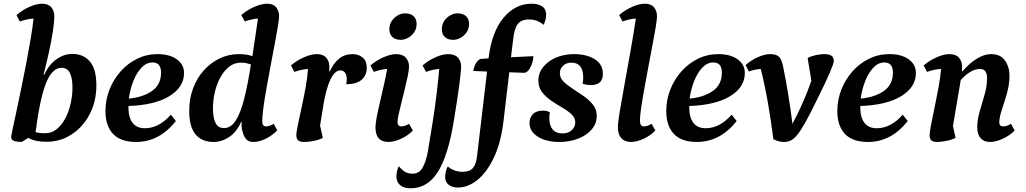

<svg xmlns="http://www.w3.org/2000/svg" viewBox="-20 -754 5534 1036"><path d="M97 12Q72 12 56 6.5Q40 1 40 -16Q40 -20 48 -57Q56 -94 68.5 -152.5Q81 -211 95.5 -281Q110 -351 123.5 -422Q137 -493 147 -553.5Q157 -614 161 -654Q144 -653 125.5 -649Q107 -645 87 -638L69 -673Q102 -701 140 -717.5Q178 -734 207 -734Q241 -734 257 -714.5Q273 -695 273 -667Q273 -633 264.5 -579.5Q256 -526 242.5 -465.5Q229 -405 215 -351H219Q245 -407 285.5 -435Q326 -463 370 -463Q431 -463 465.5 -421.5Q500 -380 500 -294Q500 -207 464 -138Q428 -69 367 -29Q306 11 231 11Q203 11 178.5 6.5Q154 2 133 -10ZM312 -388Q279 -388 253.5 -353Q228 -318 208 -242Q188 -166 172 -41Q182 -38 195 -36.5Q208 -35 223 -35Q259 -35 286.5 -57.5Q314 -80 333 -116.5Q352 -153 361.5 -196.5Q371 -240 371 -282Q371 -333 357 -360.5Q343 -388 312 -388Z M714 12Q631 12 590 -31.5Q549 -75 549 -155Q549 -215 570.5 -270Q592 -325 630.5 -368.5Q669 -412 720 -437Q771 -462 830 -462Q895 -462 934 -434Q973 -406 973 -360Q973 -284 894.5 -235.5Q816 -187 673 -182Q673 -179 673 -175Q673 -120 695.5 -91Q718 -62 762 -62Q837 -62 902 -135L929 -101Q840 12 714 12ZM803 -417Q770 -417 743.5 -389Q717 -361 699.5 -316.5Q682 -272 675 -222Q751 -229 800 -263Q849 -297 849 -362Q849 -417 803 -417Z M1132 12Q1070 12 1035.5 -28.5Q1001 -69 1001 -156Q1001 -221 1021.5 -276.5Q1042 -332 1079 -373.5Q1116 -415 1164.5 -438.5Q1213 -462 1269 -462Q1289 -462 1307 -459.5Q1325 -457 1342 -451Q1349 -499 1356.5 -549.5Q1364 -600 1372 -654Q1356 -653 1338 -649Q1320 -645 1301 -638L1282 -673Q1315 -701 1353.5 -717.5Q1392 -734 1422 -734Q1455 -734 1470.5 -714Q1486 -694 1486 -668Q1486 -653 1479.5 -612.5Q1473 -572 1462.5 -517Q1452 -462 1440.5 -401Q1429 -340 1418.5 -281Q1408 -222 1401.5 -174.5Q1395 -127 1395 -100Q1395 -84 1400.5 -78Q1406 -72 1416 -72Q1434 -72 1457 -86L1476 -50Q1450 -24 1415 -6Q1380 12 1346 12Q1324 12 1311 -0.5Q1298 -13 1292 -33Q1281 -64 1284 -96H1281Q1257 -42 1217 -15Q1177 12 1132 12ZM1129 -169Q1129 -118 1143 -90.5Q1157 -63 1189 -63Q1227 -63 1253.5 -106Q1280 -149 1299 -226.5Q1318 -304 1334 -406Q1323 -410 1309.5 -413Q1296 -416 1280 -416Q1243 -416 1215 -393Q1187 -370 1167.5 -333.5Q1148 -297 1138.5 -253.5Q1129 -210 1129 -169Z M1621 12Q1597 12 1588 2.5Q1579 -7 1579 -23Q1579 -41 1587.5 -81.5Q1596 -122 1607.5 -174.5Q1619 -227 1629 -281.5Q1639 -336 1642 -382Q1626 -381 1607 -377Q1588 -373 1568 -366L1550 -401Q1583 -429 1621.5 -445.5Q1660 -462 1689 -462Q1724 -462 1740.5 -442.5Q1757 -423 1757 -395Q1757 -389 1757 -382.5Q1757 -376 1756 -369H1760Q1779 -413 1809.5 -437.5Q1840 -462 1883 -462Q1915 -462 1937 -443.5Q1959 -425 1959 -387Q1959 -348 1931 -323.5Q1903 -299 1848 -300Q1850 -307 1850.5 -313.5Q1851 -320 1851 -326Q1851 -348 1842.5 -361Q1834 -374 1817 -374Q1786 -374 1763 -325Q1740 -276 1726 -193L1707 -76L1722 -10Q1701 1 1672.5 6.5Q1644 12 1621 12Z M2076 12Q2006 12 2006 -67Q2006 -87 2013 -123.5Q2020 -160 2030.5 -204.5Q2041 -249 2051.5 -295.5Q2062 -342 2069 -382Q2053 -381 2034.5 -377Q2016 -373 1997 -366L1979 -401Q2012 -429 2050.5 -445.5Q2089 -462 2118 -462Q2153 -462 2170 -442.5Q2187 -423 2187 -395Q2187 -377 2180.5 -345.5Q2174 -314 2165 -277Q2156 -240 2147 -204Q2138 -168 2131.5 -139.5Q2125 -111 2125 -97Q2125 -72 2146 -72Q2164 -72 2187 -86L2208 -50Q2181 -22 2143.5 -5Q2106 12 2076 12ZM2143 -539Q2113 -539 2097 -554.5Q2081 -570 2081 -596Q2081 -623 2094.5 -642Q2108 -661 2127 -671.5Q2146 -682 2165 -682Q2196 -682 2212 -666.5Q2228 -651 2228 -625Q2228 -599 2214.5 -579.5Q2201 -560 2181 -549.5Q2161 -539 2143 -539Z M2196 262Q2159 262 2139 245Q2119 228 2119 198Q2119 182 2123 167Q2127 152 2132 143Q2151 165 2167 174Q2183 183 2207 183Q2241 183 2259.5 152Q2278 121 2289 62Q2303 -20 2316 -104Q2329 -188 2337.5 -261.5Q2346 -335 2350 -382Q2333 -381 2315 -377Q2297 -373 2279 -366L2260 -401Q2293 -429 2331 -445.5Q2369 -462 2398 -462Q2434 -462 2451 -443Q2468 -424 2468 -395Q2468 -368 2457.5 -290.5Q2447 -213 2429 -103Q2398 87 2342 174.5Q2286 262 2196 262ZM2426 -539Q2396 -539 2380 -554.5Q2364 -570 2364 -596Q2364 -623 2377.5 -642Q2391 -661 2410 -671.5Q2429 -682 2448 -682Q2479 -682 2495 -666.5Q2511 -651 2511 -625Q2511 -599 2497.5 -579.5Q2484 -560 2464 -549.5Q2444 -539 2426 -539Z M2451 258Q2420 258 2401 243Q2382 228 2382 201Q2382 187 2386 170.5Q2390 154 2396 144Q2430 173 2476 173Q2514 173 2531.5 153Q2549 133 2554 89L2608 -368L2534 -371Q2537 -394 2548 -412.5Q2559 -431 2573 -436L2616 -439Q2633 -581 2696.5 -657.5Q2760 -734 2848 -734Q2884 -734 2905.5 -719.5Q2927 -705 2927 -674Q2927 -661 2922.5 -644.5Q2918 -628 2913 -620Q2879 -649 2835 -649Q2793 -649 2774 -624.5Q2755 -600 2749 -542L2737 -445L2858 -451Q2858 -436 2852.5 -416.5Q2847 -397 2836.5 -381Q2826 -365 2811 -361L2728 -364L2697 -102Q2683 16 2645 96Q2607 176 2556 217Q2505 258 2451 258Z M2998 12Q2927 12 2882 -16.5Q2837 -45 2837 -91Q2837 -118 2855 -137.5Q2873 -157 2910 -157Q2933 -157 2947 -148Q2944 -133 2944 -117Q2944 -77 2962 -55.5Q2980 -34 3015 -34Q3046 -34 3065 -51.5Q3084 -69 3084 -94Q3084 -118 3064 -137Q3044 -156 3014.5 -173Q2985 -190 2955.5 -210Q2926 -230 2905.5 -256Q2885 -282 2885 -319Q2885 -360 2911 -392.5Q2937 -425 2980.5 -443.5Q3024 -462 3079 -462Q3144 -462 3188.5 -435Q3233 -408 3233 -355Q3233 -295 3168 -295Q3157 -295 3146.5 -296.5Q3136 -298 3123 -303Q3125 -310 3126 -318Q3127 -326 3127 -335Q3127 -416 3063 -416Q3036 -416 3018.5 -399.5Q3001 -383 3001 -359Q3001 -333 3021 -313.5Q3041 -294 3070.5 -275Q3100 -256 3129.5 -235.5Q3159 -215 3179.5 -189Q3200 -163 3200 -128Q3200 -88 3173 -56Q3146 -24 3100 -6Q3054 12 2998 12Z M3385 12Q3351 12 3332.5 -8.5Q3314 -29 3314 -67Q3314 -92 3324 -152Q3334 -212 3349 -294Q3364 -376 3380.5 -469Q3397 -562 3411 -654Q3394 -653 3376 -649Q3358 -645 3339 -638L3321 -673Q3354 -701 3392 -717.5Q3430 -734 3459 -734Q3493 -734 3509 -714.5Q3525 -695 3525 -667Q3525 -650 3518.5 -610Q3512 -570 3501.5 -515Q3491 -460 3479.5 -399Q3468 -338 3457.5 -280Q3447 -222 3440 -175Q3433 -128 3433 -102Q3433 -72 3455 -72Q3473 -72 3496 -86L3516 -50Q3490 -22 3452.5 -5Q3415 12 3385 12Z M3740 12Q3657 12 3616 -31.5Q3575 -75 3575 -155Q3575 -215 3596.5 -270Q3618 -325 3656.5 -368.5Q3695 -412 3746 -437Q3797 -462 3856 -462Q3921 -462 3960 -434Q3999 -406 3999 -360Q3999 -284 3920.5 -235.5Q3842 -187 3699 -182Q3699 -179 3699 -175Q3699 -120 3721.5 -91Q3744 -62 3788 -62Q3863 -62 3928 -135L3955 -101Q3866 12 3740 12ZM3829 -417Q3796 -417 3769.5 -389Q3743 -361 3725.5 -316.5Q3708 -272 3701 -222Q3777 -229 3826 -263Q3875 -297 3875 -362Q3875 -417 3829 -417Z M4211 12Q4181 12 4153 -3Q4141 -99 4124 -196.5Q4107 -294 4085 -382Q4053 -380 4021 -368L4003 -403Q4034 -430 4070.5 -446Q4107 -462 4135 -462Q4170 -462 4184.5 -446.5Q4199 -431 4206 -393Q4221 -319 4233.5 -242Q4246 -165 4256 -86Q4316 -198 4358 -318L4338 -441Q4356 -451 4381.5 -456.5Q4407 -462 4428 -462Q4453 -462 4466 -453.5Q4479 -445 4479 -424Q4479 -412 4457.5 -362Q4436 -312 4388 -215Q4353 -143 4328 -98Q4303 -53 4284 -29Q4265 -5 4248 3.5Q4231 12 4211 12Z M4663 12Q4580 12 4539 -31.5Q4498 -75 4498 -155Q4498 -215 4519.5 -270Q4541 -325 4579.5 -368.5Q4618 -412 4669 -437Q4720 -462 4779 -462Q4844 -462 4883 -434Q4922 -406 4922 -360Q4922 -284 4843.5 -235.5Q4765 -187 4622 -182Q4622 -179 4622 -175Q4622 -120 4644.5 -91Q4667 -62 4711 -62Q4786 -62 4851 -135L4878 -101Q4789 12 4663 12ZM4752 -417Q4719 -417 4692.5 -389Q4666 -361 4648.5 -316.5Q4631 -272 4624 -222Q4700 -229 4749 -263Q4798 -297 4798 -362Q4798 -417 4752 -417Z M5037 12Q5013 12 5004.5 2.5Q4996 -7 4996 -23Q4996 -41 5004 -81.5Q5012 -122 5023 -174.5Q5034 -227 5044 -281.5Q5054 -336 5058 -382Q5041 -381 5022 -377.5Q5003 -374 4982 -366L4964 -401Q4997 -429 5035.5 -445.5Q5074 -462 5103 -462Q5138 -462 5154.5 -442.5Q5171 -423 5171 -395Q5171 -389 5171 -383Q5171 -377 5170 -370H5174Q5211 -413 5251 -437.5Q5291 -462 5327 -462Q5379 -462 5403 -427Q5427 -392 5427 -345Q5427 -299 5413.5 -251.5Q5400 -204 5386 -162.5Q5372 -121 5372 -93Q5372 -72 5394 -72Q5412 -72 5435 -86L5455 -50Q5428 -22 5390.5 -5Q5353 12 5322 12Q5289 12 5271 -8.5Q5253 -29 5253 -66Q5253 -107 5266 -152Q5279 -197 5292.5 -243Q5306 -289 5306 -332Q5306 -382 5268 -382Q5245 -382 5219 -368Q5193 -354 5164 -322L5122 -74L5136 -10Q5114 1 5085 6.5Q5056 12 5037 12Z"/></svg>

Font: Petrona
Style: Bold Italic
Weight: 700
Italic angle: -9°
Designer: Ringo R. Seeber
Foundry: Ringo R. Seeber
Version: Version 2.001; ttfautohint (v1.8.3)